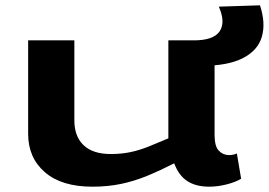

<svg xmlns="http://www.w3.org/2000/svg" viewBox="-20 -693 1012 723"><path d="M328 10Q212 10 149 -44.5Q86 -99 86 -189V-541H260V-240Q260 -179 295 -146Q330 -113 397 -113Q437 -113 470.5 -120Q504 -127 538 -140.5Q572 -154 614 -172V-541H788V-185Q788 -142 804 -125.5Q820 -109 842 -109Q858 -109 872 -115L888 -20Q867 -7 833 1.5Q799 10 768 10Q718 10 685.5 -11Q653 -32 636 -78Q583 -51 534.5 -31Q486 -11 436 -0.5Q386 10 328 10ZM700 -445V-541H710Q784 -541 807 -575Q830 -609 804 -668L959 -673Q981 -606 966 -554.5Q951 -503 894.5 -474Q838 -445 738 -445Z"/></svg>

Font: Georama ExtraExtended SemiBold
Style: Regular
Weight: 600
Width: 8
Designer: Jean-Baptiste Levee
Foundry: Production Type
Version: Version 1.000